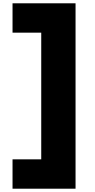

<svg xmlns="http://www.w3.org/2000/svg" viewBox="-20 -915 573 1164"><path d="M438 229V-895H56V-717H230V51H56V229Z"/></svg>

Font: Poppins Black
Style: Regular
Weight: 900
Designer: Ninad Kale (Devanagari), Jonny Pinhorn (Latin)
Foundry: Indian Type Foundry
Version: Version 3.200;PS 1.000;hotconv 16.6.54;makeotf.lib2.5.65590